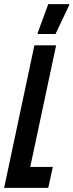

<svg xmlns="http://www.w3.org/2000/svg" viewBox="-30 -907 354 927"><path d="M-10 0 136 -688H241L116 -101H225L203 0ZM152 -743V-748L203 -887H304V-882L238 -743Z"/></svg>

Font: Saira Ultra Condensed
Style: Bold Italic
Weight: 700
Width: 1
Italic angle: -12°
Designer: Hector Gatti with collaboration of the Omnibus-Type team
Foundry: Omnibus-Type
Version: Version 1.001; ttfautohint (v1.8)